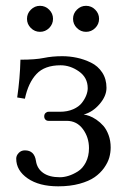

<svg xmlns="http://www.w3.org/2000/svg" viewBox="-20 -638 443 670"><path d="M189 -19.5Q203.1 -19.5 219 -24.4Q234.9 -29.3 251.7 -39.8Q268.6 -50.3 279.5 -71.5Q290.5 -92.8 290.5 -121.1Q290.5 -158.7 269.3 -187.5Q248 -216.3 212.9 -216.3H149.4Q142.6 -216.3 138.4 -220.7Q134.3 -225.1 134.3 -231.9Q134.3 -239.3 138.9 -243.7Q143.6 -248 149.4 -248H189Q215.3 -248 235.4 -256.8Q255.4 -265.6 265.9 -279.3Q276.4 -293 281.2 -305.9Q286.1 -318.8 286.1 -330.1Q286.1 -367.2 255.6 -388.7Q225.1 -410.2 191.4 -410.2Q135.7 -410.2 107.2 -379.6Q78.6 -349.1 66.9 -293.5L40 -297.9Q49.8 -364.7 51.3 -429.7Q103.5 -429.7 132.8 -435.8Q162.1 -441.9 197.3 -441.9Q223.1 -441.9 248.3 -436.5Q273.4 -431.2 297.6 -419.4Q321.8 -407.7 336.7 -385Q351.6 -362.3 351.6 -331.5Q351.6 -302.7 327.4 -274.7Q303.2 -246.6 272 -238.3Q280.8 -237.3 291.7 -233.4Q302.7 -229.5 316.2 -220.5Q329.6 -211.4 340.6 -199Q351.6 -186.5 358.9 -166.7Q366.2 -147 366.2 -123.5Q366.2 -105.5 361.3 -88.1Q356.4 -70.8 343.3 -52.2Q330.1 -33.7 310.3 -19.8Q290.5 -5.9 257.6 3.2Q224.6 12.2 183.1 12.2Q116.7 12.2 76.7 -15.4Q36.6 -43 36.6 -84.5Q36.6 -95.2 45.2 -104.2Q53.7 -113.3 66.9 -113.3Q100.1 -113.3 105.5 -76.2Q109.4 -49.8 130.6 -34.7Q151.9 -19.5 189 -19.5ZM248.3 -540.3Q234.9 -553.7 234.9 -572.3Q234.9 -590.8 248.3 -604.2Q261.7 -617.7 280.3 -617.7Q298.8 -617.7 312.3 -604.2Q325.7 -590.8 325.7 -572.3Q325.7 -553.7 312.3 -540.3Q298.8 -526.9 280.3 -526.9Q261.7 -526.9 248.3 -540.3ZM87.6 -540.3Q74.2 -553.7 74.2 -572.3Q74.2 -590.8 87.6 -604.2Q101.1 -617.7 119.6 -617.7Q138.2 -617.7 151.6 -604.2Q165 -590.8 165 -572.3Q165 -553.7 151.6 -540.3Q138.2 -526.9 119.6 -526.9Q101.1 -526.9 87.6 -540.3Z"/></svg>

Font: Libertinage
Style: f
Weight: 400
Designer: OSP
Foundry: OSP
Version: Version 1.0; 2008; OFL relea